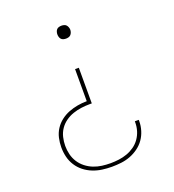

<svg xmlns="http://www.w3.org/2000/svg" viewBox="-136 -634 872 962"><g transform="rotate(-20 300.0 -152.5)"><path d="M297 223Q271 223 245.5 219.5Q220 216 196 206.5Q172 197 151.5 181Q131 165 117 143Q103 121 97 96Q91 71 91 45Q91 20 96.5 -4.5Q102 -29 115.5 -50Q129 -71 149 -86.5Q169 -102 192 -111Q215 -120 240 -124.5Q265 -129 290 -129V-300H310V-110H300Q277 -110 254 -107Q231 -104 209 -96.5Q187 -89 168 -75.5Q149 -62 136 -43Q123 -24 117.5 -1Q112 22 112 45Q112 68 117.5 90.5Q123 113 135.5 132.5Q148 152 166.5 166.5Q185 181 206.5 189.5Q228 198 251 201Q274 204 297 204Q319 204 341.5 201Q364 198 385 190.5Q406 183 424.5 170Q443 157 456 138.5Q469 120 475.5 98.5Q482 77 482 54Q482 53 482 51Q482 49 482 48H503Q503 50 503 51.5Q503 53 503 55Q503 80 495.5 104.5Q488 129 474 149Q460 169 439.5 184Q419 199 395.5 208Q372 217 347 220Q322 223 297 223ZM300 -459Q293 -459 286 -461Q279 -463 274.5 -468Q270 -473 268 -480Q266 -487 266 -494Q266 -500 268 -507Q270 -514 274.5 -519Q279 -524 286 -526Q293 -528 300 -528Q307 -528 314 -526Q321 -524 325.5 -519Q330 -514 332.5 -507Q335 -500 335 -494Q335 -487 332.5 -480Q330 -473 325.5 -468Q321 -463 314 -461Q307 -459 300 -459Z"/></g></svg>

Font: Zed Sans Thin Extended
Style: Regular
Weight: 100
Width: 7
Designer: Belleve Invis
Foundry: Belleve Invis
Version: Version 1.0.0; ttfautohint (v1.8.4)